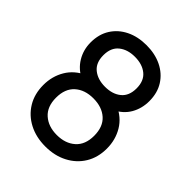

<svg xmlns="http://www.w3.org/2000/svg" viewBox="-207 -862 1005 1005"><g transform="rotate(45 295.5 -360.0)"><path d="M295 15Q226 15 173 -12.8Q120 -40.5 90 -90Q60 -139.5 60 -205.5Q60 -270 90.8 -322Q121.5 -374 183.5 -402L182 -369.5Q131.5 -394 104.5 -438.8Q77.5 -483.5 77.5 -538Q77.5 -599 105.5 -643Q133.5 -687 182.5 -711Q231.5 -735 295 -735Q358.5 -735 407.5 -711Q456.5 -687 484.5 -643Q512.5 -599 512.5 -538Q512.5 -483.5 487 -439.2Q461.5 -395 408.5 -369.5L406.5 -401.5Q468.5 -374.5 499.8 -322.2Q531 -270 531 -205.5Q531 -139.5 500.8 -90Q470.5 -40.5 417.2 -12.8Q364 15 295 15ZM295 -70Q358 -70 397.2 -104.8Q436.5 -139.5 436.5 -205.5Q436.5 -272 397.8 -306.8Q359 -341.5 295 -341.5Q231.5 -341.5 192.8 -306.8Q154 -272 154 -205.5Q154 -139.5 193 -104.8Q232 -70 295 -70ZM295 -427Q350 -427 384 -454.8Q418 -482.5 418 -538Q418 -593.5 384 -621.2Q350 -649 295 -649Q240.5 -649 206.2 -621.2Q172 -593.5 172 -538Q172 -482.5 206.2 -454.8Q240.5 -427 295 -427Z"/></g></svg>

Font: Manrope ExtraLight Medium
Style: Regular
Weight: 500
Version: Version 4.504